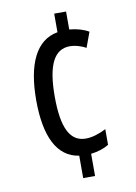

<svg xmlns="http://www.w3.org/2000/svg" viewBox="-84 -872 596 844"><g transform="rotate(-10 214.5 -450.0)"><path d="M271 -737V-817H218V-734C121 -717 74 -617 74 -456C74 -295 120 -197 218 -183V-83H271V-182C303 -186 330 -195 351 -208V-278C320 -262 288 -252 260 -252C190 -252 157 -317 157 -457C157 -595 189 -664 261 -664C281 -664 307 -658 332 -644L357 -712C333 -726 304 -734 271 -737Z"/></g></svg>

Font: Noto Sans Kannada UI ExtraCondensed
Style: Regular
Weight: 400
Width: 2
Designer: Jelle Bosma - Monotype Design Team
Foundry: Monotype Imaging Inc.
Version: Version 2.005